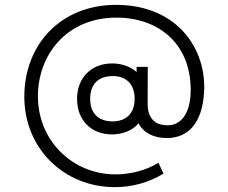

<svg xmlns="http://www.w3.org/2000/svg" viewBox="-20 -665 940 790"><path d="M457.5 -645C230 -645 80 -481.5 80 -267C80 -54.5 243 105 452.5 105C522 105 591 87 652.5 49.5L632 4.5C584 35 518 52.5 456 52.5C277.5 52.5 137 -86.5 136 -267C135 -437.5 253 -592.5 459 -592.5C640.5 -592.5 774 -475.5 764 -275.5C760 -197.5 724.5 -149.5 670 -149.5C610 -149.5 587.5 -187 587.5 -236.5L588 -390H542V-368.5C514.5 -394 475 -404 441.5 -404C358 -404 297 -347.5 297 -257.5C297 -171.5 354.5 -112 440.5 -112C481.5 -112 524.5 -126 550 -158C570 -118.5 612 -97 666 -97C754 -97 811 -157.5 819.5 -282C832 -463.5 709 -645 457.5 -645ZM443.5 -165.5C386.5 -165.5 351 -197 351 -258.5C351 -318 384 -352 444 -352C497.5 -352 534 -320.5 534 -258.5C534 -197 497 -165.5 443.5 -165.5Z"/></svg>

Font: Hauora Light
Style: Regular
Weight: 300
Designer: Wayne Shih
Foundry: WCYS
Version: Version 1.001;hotconv 1.0.109;makeotfexe 2.5.65596